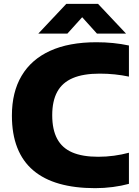

<svg xmlns="http://www.w3.org/2000/svg" viewBox="-20 -970 722 1000"><path d="M475.5 10Q370 10 289 -13Q208 -36 153 -82.8Q98 -129.5 70 -200.8Q42 -272 42 -368Q42 -490 92.5 -575.2Q143 -660.5 241 -705.2Q339 -750 482.5 -750Q527.5 -750 569.5 -745.8Q611.5 -741.5 651.5 -733V-571Q616 -578.5 578 -582.5Q540 -586.5 499 -586.5Q413.5 -586.5 359 -563.2Q304.5 -540 278.2 -492Q252 -444 252 -370Q252 -295 277.8 -247Q303.5 -199 356.5 -176.2Q409.5 -153.5 491.5 -153.5Q533.5 -153.5 573.8 -159Q614 -164.5 651.5 -174.5V-12.5Q613.5 -2 567.8 4Q522 10 475.5 10ZM179.5 -795 325.5 -950H490.5L636.5 -795H485L392.5 -897.5H423.5L331 -795Z"/></svg>

Font: Encode Sans SC SemiExpanded ExtraBold
Style: Regular
Weight: 800
Width: 6
Designer: Multiple Designers
Foundry: Impallari Type
Version: Version 3.002